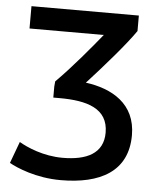

<svg xmlns="http://www.w3.org/2000/svg" viewBox="-52 -746 667 814"><g transform="rotate(5 281.5 -339.0)"><path d="M521 -193C521 -38 404 23 236 23C131 23 48 -13 16 -31L50 -123C84 -103 154 -72 236 -72C338 -72 409 -105 409 -194C409 -298 317 -323 202 -323H175V-370L177 -392C246 -461 322 -553 365 -606H49V-701H506V-635C464 -574 380 -478 307 -398C419 -383 521 -327 521 -193Z"/></g></svg>

Font: Repo Medium
Style: Regular
Weight: 500
Designer: Stefan Peev
Foundry: Context Ltd
Version: Version 1.502